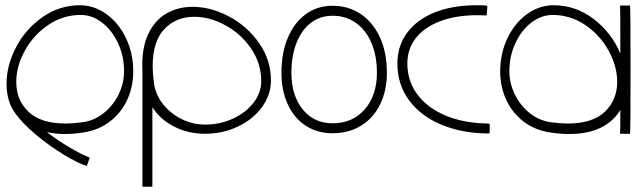

<svg xmlns="http://www.w3.org/2000/svg" viewBox="-20 -510 2443 732"><path d="M226 1Q194 1 159 -6Q201 26 247 53Q293 80 322 91L311 123Q280 114 224.5 80.5Q169 47 117 3.5Q65 -40 39 -77Q5 -122 5 -191Q5 -261 41.5 -330.5Q78 -400 142.5 -445Q207 -490 285 -490Q339 -490 386 -456Q433 -422 460.5 -364Q488 -306 488 -238Q488 -180 465.5 -130.5Q443 -81 400 -47.5Q357 -14 298 -5Q259 1 226 1ZM42 -198Q42 -128 89 -83.5Q136 -39 231 -39Q257 -39 295 -44Q339 -50 375 -78.5Q411 -107 432 -149.5Q453 -192 453 -239Q453 -296 430 -345.5Q407 -395 369 -424Q331 -453 288 -453Q220 -453 163.5 -414.5Q107 -376 74.5 -316.5Q42 -257 42 -198Z M714 -484Q784 -484 853.5 -447Q923 -410 968 -345.5Q1013 -281 1013 -203Q1013 -149 979 -102Q945 -55 887 -27.5Q829 0 761 0Q699 0 645.5 -26.5Q592 -53 561 -101V202H523V-241Q519 -323 544 -377.5Q569 -432 613.5 -458Q658 -484 714 -484ZM976 -200Q976 -268 937.5 -324.5Q899 -381 839.5 -413.5Q780 -446 721 -446Q651 -446 606.5 -399Q562 -352 562 -257Q562 -231 567 -193Q573 -149 601.5 -113Q630 -77 672.5 -56Q715 -35 762 -35Q819 -35 868.5 -58Q918 -81 947 -119Q976 -157 976 -200Z M1455 -233Q1455 -164 1429 -111.5Q1403 -59 1356 -30.5Q1309 -2 1248 -2Q1190 -2 1146 -30.5Q1102 -59 1077.5 -111.5Q1053 -164 1053 -233Q1053 -309 1077.5 -366.5Q1102 -424 1146 -456Q1190 -488 1248 -488Q1309 -488 1356 -456Q1403 -424 1429 -366.5Q1455 -309 1455 -233ZM1091 -233Q1091 -146 1134 -93Q1177 -40 1248 -40Q1324 -40 1370.5 -93Q1417 -146 1417 -233Q1417 -297 1396 -346.5Q1375 -396 1336.5 -423Q1298 -450 1248 -450Q1201 -450 1165.5 -423Q1130 -396 1110.5 -346.5Q1091 -297 1091 -233Z M1838 -484 1836 -456Q1836 -451 1831 -451Q1820 -452 1799 -452Q1719 -452 1659 -429.5Q1599 -407 1566 -365.5Q1533 -324 1533 -268Q1533 -201 1571.5 -149.5Q1610 -98 1680 -69Q1750 -40 1842 -39Q1847 -39 1847 -34V-6Q1847 -1 1842 -1Q1739 -2 1660.5 -35.5Q1582 -69 1538.5 -129Q1495 -189 1495 -268Q1495 -335 1532.5 -385.5Q1570 -436 1638 -463Q1706 -490 1797 -490Q1821 -490 1833 -489Q1838 -489 1838 -484Z M2384 -246Q2384 -24 2382 0H2344Q2345 -7 2345 -91Q2320 -48 2271 -23.5Q2222 1 2149 1Q2116 1 2077 -5Q2018 -14 1975 -47.5Q1932 -81 1909.5 -130.5Q1887 -180 1887 -238Q1887 -306 1914.5 -364Q1942 -422 1989 -456Q2036 -490 2090 -490Q2175 -490 2243.5 -437.5Q2312 -385 2345 -306Q2345 -481 2344 -489H2382Q2384 -469 2384 -246ZM2144 -39Q2239 -39 2286 -84Q2333 -129 2333 -198Q2333 -257 2300.5 -316.5Q2268 -376 2211.5 -414.5Q2155 -453 2087 -453Q2044 -453 2006 -424Q1968 -395 1945 -345.5Q1922 -296 1922 -239Q1922 -192 1943 -149.5Q1964 -107 2000 -78.5Q2036 -50 2080 -44Q2118 -39 2144 -39Z"/></svg>

Font: Vibes
Style: Regular
Weight: 400
Designer: AbdElmomen Kadhim
Version: Version 1.100